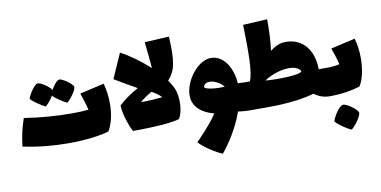

<svg xmlns="http://www.w3.org/2000/svg" viewBox="-76 -786 2487 1253"><g transform="rotate(-10 1167.5 -159.0)"><path d="M225 -256C238 -265 263 -294 277 -319C297 -297 345 -266 368 -256C388 -270 434 -330 431 -351C427 -370 361 -417 341 -414C324 -411 302 -381 287 -354C278 -375 217 -417 198 -414C174 -410 136 -345 130 -323C148 -302 201 -267 225 -256ZM623 -337 462 -300C469 -278 485 -234 496 -187C464 -184 426 -182 385 -182C287 -182 172 -191 71 -207C50 -148 37 -88 30 -25C136 -2 240 6 331 6C450 6 547 -8 600 -25C630 -78 641 -142 641 -202C641 -251 634 -298 623 -337Z M1041 -283C1091 -340 1105 -393 1096 -566L934 -557C941 -491 948 -430 951 -383C888 -440 817 -491 763 -518L691 -355C737 -327 788 -298 837 -270C796 -247 750 -218 707 -178C707 -129 736 -39 758 0C915 0 1031 -11 1068 -25C1096 -75 1097 -152 1083 -204C1076 -228 1061 -255 1041 -283ZM985 -184C941 -179 889 -176 842 -176C870 -201 897 -217 921 -231C946 -217 967 -202 985 -184Z M1533 -186C1519 -186 1502 -187 1486 -188C1480 -280 1432 -381 1340 -381C1255 -381 1162 -262 1162 -162C1162 -83 1230 -37 1301 -21C1255 49 1188 115 1159 146C1193 184 1270 233 1310 248C1354 195 1418 101 1455 -6C1496 0 1520 0 1533 0C1554 0 1560 -33 1560 -93C1560 -150 1555 -186 1533 -186ZM1265 -200C1265 -221 1288 -232 1314 -229C1344 -225 1378 -207 1398 -181C1374 -179 1344 -179 1316 -183C1285 -187 1269 -193 1265 -200Z M2063 -186H2022C2019 -335 1933 -410 1818 -398C1793 -395 1765 -381 1736 -359C1745 -424 1747 -496 1747 -566L1586 -557C1591 -357 1590 -248 1566 -186H1533C1511 -186 1506 -150 1506 -93C1506 -33 1512 0 1533 0C1652 0 1823 6 1960 -35C1993 -10 2028 0 2063 0C2084 0 2090 -33 2090 -93C2090 -150 2085 -186 2063 -186ZM1666 -174C1722 -211 1785 -227 1832 -227C1869 -227 1900 -214 1908 -192C1895 -170 1746 -167 1666 -174Z M2287 -342 2126 -305C2136 -277 2150 -238 2160 -195C2137 -189 2103 -186 2063 -186C2041 -186 2036 -150 2036 -93C2036 -33 2042 0 2063 0C2148 0 2217 -14 2264 -29C2292 -73 2305 -142 2305 -211C2305 -258 2299 -304 2287 -342ZM2135 70C2109 74 2068 143 2063 167C2081 190 2138 229 2165 239C2187 225 2237 159 2232 137C2228 116 2158 65 2135 70Z"/></g></svg>

Font: FilmFarsi_V5 Display
Style: Regular
Weight: 400
Designer: Borna Izadpanah
Foundry: Borna Izadpanah
Version: Version 1.000;PS 001.000;hotconv 1.0.88;makeotf.lib2.5.64775